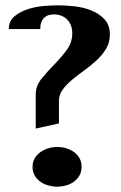

<svg xmlns="http://www.w3.org/2000/svg" viewBox="-20 -690 453 720"><path d="M194 10Q211 10 227.5 5.5Q244 1 257 -8.5Q270 -18 278 -32Q286 -46 286 -65Q286 -83 278 -97Q270 -111 256.5 -120.5Q243 -130 227 -134.5Q211 -139 194 -139Q178 -139 161.5 -134Q145 -129 131.5 -119.5Q118 -110 110 -96Q102 -82 102 -64Q102 -46 110 -32Q118 -18 131.5 -8.5Q145 1 161.5 5.5Q178 10 194 10ZM201 -227 114 -208V-336Q114 -368 135.5 -394.5Q157 -421 182.5 -447Q208 -473 229.5 -501.5Q251 -530 251 -565Q251 -597 232 -616.5Q213 -636 181 -636Q174 -636 165 -634Q156 -632 148.5 -626Q141 -620 136 -609.5Q131 -599 131 -581H13Q13 -611 34 -628.5Q55 -646 84 -655.5Q113 -665 144.5 -667.5Q176 -670 198 -670Q225 -670 258.5 -666.5Q292 -663 322 -651Q352 -639 372 -617.5Q392 -596 392 -560Q392 -531 378 -507.5Q364 -484 342.5 -464Q321 -444 296.5 -426.5Q272 -409 250.5 -391Q229 -373 215 -354Q201 -335 201 -312Z"/></svg>

Font: Gamine
Style: Bold
Weight: 700
Designer: Tapiwanashe Sebastian Garikayi
Version: Version 1.000